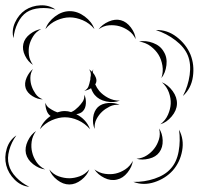

<svg xmlns="http://www.w3.org/2000/svg" viewBox="-76 -668 765 740"><path d="M-24 -521Q-32 -551 -18 -581.5Q-4 -612 21 -629Q47 -646 80 -647.5Q113 -649 138 -631Q108 -639 77.5 -636.5Q47 -634 27 -621Q6 -607 -7.5 -579.5Q-21 -552 -24 -521ZM99 -556Q109 -584 136 -604.5Q163 -625 193 -625Q223 -625 250.5 -604.5Q278 -584 288 -556Q269 -579 243 -590Q217 -601 193 -601Q169 -601 143.5 -590Q118 -579 99 -556ZM304 -555Q318 -574 343 -585Q368 -596 390 -590Q412 -584 428.5 -562Q445 -540 447 -517Q437 -538 419.5 -550Q402 -562 384 -567Q366 -572 344.5 -570.5Q323 -569 304 -555ZM51 -418Q32 -430 20.5 -453.5Q9 -477 14 -499Q19 -521 40 -537Q61 -553 83 -556Q63 -546 52 -528.5Q41 -511 37 -494Q33 -476 35.5 -456Q38 -436 51 -418ZM525 -552Q568 -554 604.5 -526Q641 -498 658 -458Q674 -418 667.5 -372.5Q661 -327 629 -298Q649 -336 655 -379Q661 -422 648 -454Q635 -486 600.5 -512.5Q566 -539 525 -552ZM460 -508Q486 -513 514 -502.5Q542 -492 555 -469Q569 -447 565.5 -417Q562 -387 546 -367Q554 -391 550 -415Q546 -439 535 -457Q524 -475 505 -489.5Q486 -504 460 -508ZM89 -285Q69 -285 49 -297.5Q29 -310 23 -328Q17 -347 26.5 -368.5Q36 -390 51 -402Q41 -386 41 -368Q41 -350 46 -336Q51 -321 61 -306.5Q71 -292 89 -285ZM386 -280Q362 -271 333.5 -277Q305 -283 289 -302Q280 -313 275 -328Q262 -320 249 -318Q261 -324 265 -335Q269 -346 271 -357L272 -360Q272 -369 274 -377Q275 -391 267 -401Q273 -397 279 -391Q281 -396 283 -401Q282 -394 282 -388Q289 -380 293 -370Q297 -360 295 -352Q294 -347 291 -343Q297 -329 307 -317Q320 -302 340.5 -291Q361 -280 386 -280ZM548 -351Q572 -341 589.5 -317Q607 -293 606 -267Q605 -242 585.5 -219Q566 -196 542 -189Q562 -204 571.5 -226Q581 -248 582 -268Q583 -289 575 -311.5Q567 -334 548 -351ZM78 -170Q89 -200 119 -221Q108 -228 103 -244Q98 -260 99 -272Q103 -259 113 -252Q123 -245 133 -240Q136 -239 139 -237.5Q142 -236 145 -235Q160 -240 174 -240Q186 -240 198 -236Q206 -239 213 -244.5Q220 -250 226 -256Q235 -265 242.5 -276Q250 -287 249 -303Q256 -289 255 -269.5Q254 -250 243 -239Q234 -230 218 -228Q257 -208 271 -170Q251 -193 225 -204.5Q199 -216 174 -216Q150 -216 123.5 -204.5Q97 -193 78 -170ZM289 -171Q280 -190 283 -215Q286 -240 301 -255Q316 -269 341 -271Q366 -273 385 -264Q364 -266 347 -257.5Q330 -249 318 -238Q305 -226 296 -209Q287 -192 289 -171ZM537 -173Q550 -154 551 -127Q552 -100 538 -81Q525 -63 498.5 -56.5Q472 -50 450 -56Q473 -58 490.5 -69.5Q508 -81 519 -96Q530 -110 536.5 -130.5Q543 -151 537 -173ZM614 -168Q634 -131 626 -87Q618 -43 590 -11Q562 20 519.5 34Q477 48 438 33Q480 34 520 20.5Q560 7 582 -18Q605 -43 612.5 -84.5Q620 -126 614 -168ZM98 -15Q74 -18 52 -35Q30 -52 24 -76Q19 -99 31 -124.5Q43 -150 63 -163Q49 -144 46 -122Q43 -100 48 -81Q52 -63 64 -44.5Q76 -26 98 -15ZM37 52Q5 49 -19.5 24.5Q-44 0 -52 -31Q-60 -62 -50 -95Q-40 -128 -13 -146Q-32 -120 -40.5 -89Q-49 -58 -42 -33Q-36 -8 -14 15Q8 38 37 52ZM436 -48Q433 -25 415.5 -3Q398 19 375 24Q351 30 326 17.5Q301 5 288 -15Q307 -1 329 2Q351 5 369 1Q388 -3 406.5 -15Q425 -27 436 -48ZM268 -15Q260 8 237.5 25.5Q215 43 191 43Q167 43 144.5 25.5Q122 8 114 -15Q129 4 150 11.5Q171 19 191 19Q210 19 231 11.5Q252 4 268 -15Z"/></svg>

Font: Rubik Puddles
Style: Regular
Weight: 400
Designer: Hubert and Fischer, NaN
Foundry: Hubert and Fischer, NaN
Version: Version 2.200